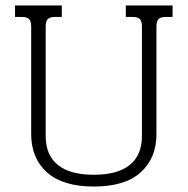

<svg xmlns="http://www.w3.org/2000/svg" viewBox="-20 -667 686 702"><path d="M94 -177V-569Q94 -589 86.5 -597Q79 -605 60 -605H35V-647H206V-605H181Q162 -605 154.5 -597Q147 -589 147 -569V-170Q147 -100 191.5 -64Q236 -28 323 -28Q410 -28 454.5 -64Q499 -100 499 -170V-569Q499 -589 491.5 -597Q484 -605 465 -605H440V-647H611V-605H586Q567 -605 559.5 -597Q552 -589 552 -569V-177Q552 -89 494.5 -37Q437 15 323 15Q209 15 151.5 -37Q94 -89 94 -177Z"/></svg>

Font: Pridi ExtraLight
Style: Regular
Weight: 275
Designer: Katatrad Team
Foundry: CadsonDemak
Version: Version 1.001